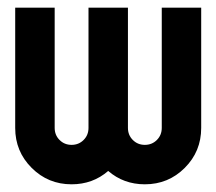

<svg xmlns="http://www.w3.org/2000/svg" viewBox="-20 -479 562 499"><path d="M166 -102.5Q184.6 -102.5 197.3 -115.2Q210 -127.9 210 -146.5V-459H312.5V-146.5Q312.5 -127.9 325.2 -115.2Q337.9 -102.5 356.4 -102.5Q375 -102.5 387.7 -115.2Q400.4 -127.9 400.4 -146.5V-459H502.9V-146.5Q502.9 -85.4 460.2 -42.7Q417.5 0 356.4 0Q301.3 0 261.2 -34.7Q221.2 0 166 0Q105 0 62.3 -42.7Q19.5 -85.4 19.5 -146.5V-459H122.1V-146.5Q122.1 -127.9 134.8 -115.2Q147.5 -102.5 166 -102.5Z"/></svg>

Font: NAYAKA
Style: Regular
Weight: 400
Designer: R.S. Wihananto
Foundry: R.S. Wihananto
Version: Version 1.92